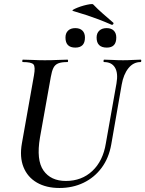

<svg xmlns="http://www.w3.org/2000/svg" viewBox="-20 -922 724 956"><path d="M560 -507Q569 -558 552.5 -585.5Q536 -613 498 -613Q495 -613 495.5 -619Q496 -625 498 -625Q520 -625 543 -623.5Q566 -622 593 -622Q617 -622 640 -623.5Q663 -625 680 -625Q684 -625 683.5 -619Q683 -613 680 -613Q644 -613 619.5 -582.5Q595 -552 586 -501L534 -203Q522 -135 486 -86.5Q450 -38 396 -12Q342 14 276 14Q210 14 163.5 -13Q117 -40 97 -90Q77 -140 89 -208L149 -546Q157 -590 146.5 -601.5Q136 -613 94 -613Q90 -613 91 -619Q92 -625 93 -625Q117 -625 145 -623.5Q173 -622 203 -622Q238 -622 266.5 -623.5Q295 -625 316 -625Q319 -625 319 -619Q319 -613 316 -613Q286 -613 270 -606.5Q254 -600 246 -584Q238 -568 233 -539L179 -237Q160 -125 196.5 -73Q233 -21 308 -21Q387 -21 440 -71Q493 -121 507 -208ZM512 -685Q461 -685 461 -735Q461 -757 474.5 -769.5Q488 -782 511 -782Q534 -782 546.5 -769.5Q559 -757 559 -735Q559 -685 512 -685ZM355 -685Q306 -685 306 -735Q306 -757 319 -769.5Q332 -782 355 -782Q378 -782 390.5 -769.5Q403 -757 403 -735Q403 -685 355 -685ZM535 -799Q501 -814 472 -825Q443 -836 413 -846Q383 -856 345 -867Q337 -869 344 -873.5Q351 -878 366 -884Q381 -890 397.5 -894.5Q414 -899 427.5 -901Q441 -903 444 -900Q468 -875 490 -856Q512 -837 544 -809Q547 -806 543.5 -801.5Q540 -797 535 -799Z"/></svg>

Font: Cormorant Light SemiBold
Style: Italic
Weight: 600
Italic angle: -10°
Version: Version 4.000